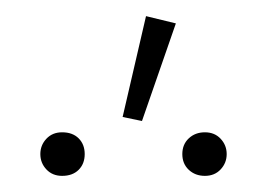

<svg xmlns="http://www.w3.org/2000/svg" viewBox="-20 -857 331 238"><path d="M214 -685.5Q222 -693 234 -693Q246 -693 253.5 -685Q261 -677 261 -666Q261 -655 253.5 -647Q246 -639 234 -639Q222 -639 214 -646.5Q206 -654 206 -666Q206 -678 214 -685.5ZM57 -693Q70 -693 77.5 -685.5Q85 -678 85 -666Q85 -654 77.5 -646.5Q70 -639 57 -639Q45 -639 37.5 -647Q30 -655 30 -666Q30 -677 37.5 -685Q45 -693 57 -693ZM198 -828 156 -707 132 -712 161 -837Z"/></svg>

Font: FiraSans
Style: Regular
Weight: 200
Designer: Carrois Corporate & Edenspiekermann AG
Foundry: Carrois Corporate GbR & Edenspiekermann AG
Version: Version 3.106;PS 003.106;hotconv 1.0.70;makeotf.lib2.5.58329